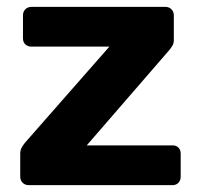

<svg xmlns="http://www.w3.org/2000/svg" viewBox="-20 -540 581 560"><path d="M64 0Q53 0 46 -7Q39 -14 39 -25V-92Q39 -102 43.5 -110Q48 -118 54 -125L299 -404H72Q61 -404 54 -410.5Q47 -417 47 -428V-495Q47 -506 54 -513Q61 -520 72 -520H462Q473 -520 480 -513Q487 -506 487 -495V-423Q487 -414 483 -407Q479 -400 473 -393L233 -116H483Q494 -116 500.5 -109.5Q507 -103 507 -92V-25Q507 -14 500.5 -7Q494 0 483 0Z"/></svg>

Font: Fz Rubik SemBd
Style: Regular
Weight: 600
Designer: Hubert and Fischer
Foundry: Hubert and Fischer
Version: Vit hóa bi FontZin.com